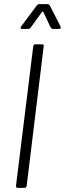

<svg xmlns="http://www.w3.org/2000/svg" viewBox="-20 -916 316 936"><path d="M58 -10 142 -690Q144 -700 153 -700H185Q195 -700 193 -690L110 -10Q108 0 99 0H67Q58 0 58 -10ZM83 -787 159 -889Q164 -896 171 -896H212Q218 -896 223 -889L275 -787Q276 -785 276 -781Q276 -775 268 -775H238Q232 -775 227 -782L191 -858Q190 -860 188 -860Q186 -860 185 -858L130 -782Q125 -775 118 -775H88Q82 -775 80.5 -778.5Q79 -782 83 -787Z"/></svg>

Font: Barlow Condensed Light
Style: Italic
Weight: 300
Width: 3
Italic angle: -7°
Designer: Jeremy Tribby
Foundry: Tribby Type
Version: Version 1.408